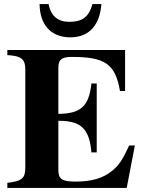

<svg xmlns="http://www.w3.org/2000/svg" viewBox="-20 -921 707 941"><path d="M641 -208H613C583 -143 565 -113 531 -85C484 -46 427 -31 349 -31C284 -31 266 -44 266 -87V-329C375 -329 418 -293 428 -174H454V-512H428C416 -396 372 -364 266 -363V-588C266 -626 279 -642 331 -642C494 -642 545 -609 568 -475H593V-676H16V-651C85 -647 104 -631 104 -580V-101C104 -49 90 -33 16 -25V0H601ZM433 -901C416 -837 382 -814 320 -814C266 -814 230 -840 218 -901H174C175 -805 225 -738 325 -738C424 -738 470 -807 477 -901Z"/></svg>

Font: XITS
Style: Bold
Weight: 700
Designer: MicroPress Inc., with final additions and corrections provided by Coen Hoffman, Elsevier (retired)
Version: Version 1.302